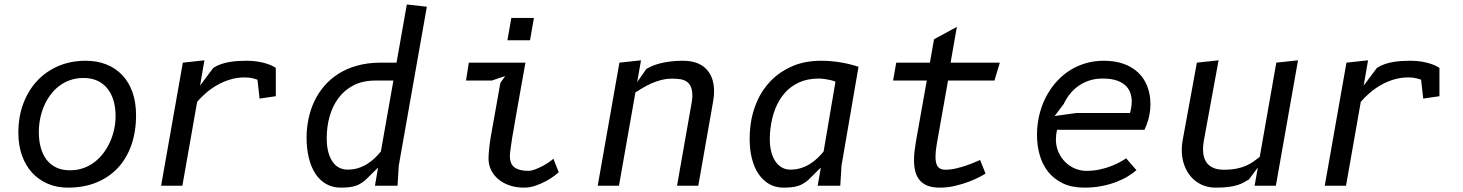

<svg xmlns="http://www.w3.org/2000/svg" viewBox="-20 -830 6540 858"><path d="M283.5 8.5Q234 8.5 193.2 -9Q152.5 -26.5 123.2 -58.5Q94 -90.5 78 -135.8Q62 -181 62 -236.5Q62 -308 84.2 -367.2Q106.5 -426.5 146.2 -469Q186 -511.5 241.2 -535Q296.5 -558.5 363 -558.5Q414 -558.5 455.5 -542Q497 -525.5 526.5 -494.2Q556 -463 572 -417.8Q588 -372.5 588 -315.5Q588 -241 566.8 -181Q545.5 -121 506 -79Q466.5 -37 410.2 -14.2Q354 8.5 283.5 8.5ZM496.5 -311Q496.5 -348.5 487.5 -379.8Q478.5 -411 460.5 -433.8Q442.5 -456.5 415.8 -469Q389 -481.5 353 -481.5Q320.5 -481.5 293 -471.8Q265.5 -462 243.5 -445Q221.5 -428 204.5 -404.8Q187.5 -381.5 176.2 -354.8Q165 -328 159.2 -298.5Q153.5 -269 153.5 -240Q153.5 -202.5 162 -171Q170.5 -139.5 187.8 -116.8Q205 -94 231.2 -81.5Q257.5 -69 293 -69Q325 -69 352.5 -78.8Q380 -88.5 402.5 -105.8Q425 -123 442.5 -146.2Q460 -169.5 472 -196.5Q484 -223.5 490.2 -252.8Q496.5 -282 496.5 -311Z M874 -447.5 933 -526.5Q949 -537 968 -543.5Q987 -550 1006.8 -553.2Q1026.5 -556.5 1046 -557.5Q1065.5 -558.5 1083 -558.5Q1109 -558.5 1130.5 -555Q1152 -551.5 1168.5 -546.5Q1185 -541.5 1196 -536Q1207 -530.5 1212.5 -526.5V-400L1140 -389.5L1130.5 -474Q1123.5 -476.5 1109.5 -480.2Q1095.5 -484 1073 -484Q1039 -484 1008 -474.5Q977 -465 950 -449.5Q923 -434 900.5 -414.5Q878 -395 861 -375L795 0H700L797 -550L893.5 -560.5Z M1657.5 -470Q1601 -470 1560 -448.8Q1519 -427.5 1492.5 -391.8Q1466 -356 1453 -309.8Q1440 -263.5 1440 -213.5Q1440 -177.5 1447 -151Q1454 -124.5 1466.5 -106.8Q1479 -89 1496 -80.5Q1513 -72 1533 -72Q1559 -72 1581 -79Q1603 -86 1621.2 -97.5Q1639.5 -109 1654.8 -123.5Q1670 -138 1682 -153L1738 -470ZM1655.5 0 1669.5 -81 1612 -24.5Q1601.5 -16 1591.2 -9.8Q1581 -3.5 1568.8 0.5Q1556.5 4.5 1540.5 6.5Q1524.5 8.5 1502.5 8.5Q1466 8.5 1437.5 -7.8Q1409 -24 1389.5 -53.8Q1370 -83.5 1360 -124.8Q1350 -166 1350 -215.5Q1350 -258 1358.8 -299.5Q1367.5 -341 1385 -378Q1402.5 -415 1429.5 -446.2Q1456.5 -477.5 1492.8 -500.5Q1529 -523.5 1575.2 -536.5Q1621.5 -549.5 1677.5 -550H1752L1798 -810L1887.5 -800L1762 -90L1756.5 0Z M2265 -750H2366L2348.5 -650H2247.5ZM2237.5 -490 2177.5 -470H2062.5L2075 -550H2328Q2315.5 -480 2306.5 -429.5Q2297.5 -379 2291.2 -343.5Q2285 -308 2281.2 -286Q2277.5 -264 2275.2 -251Q2273 -238 2272 -232.2Q2271 -226.5 2270.5 -224.2Q2270 -222 2269.8 -220.8Q2269.5 -219.5 2269 -215.5Q2268 -208.5 2266.2 -197Q2264.5 -185.5 2262.8 -173.5Q2261 -161.5 2259.8 -150.8Q2258.5 -140 2258.5 -134.5Q2258.5 -96.5 2280 -81.5Q2301.5 -66.5 2340.5 -66.5Q2353.5 -66.5 2369.8 -72.5Q2386 -78.5 2402 -86.8Q2418 -95 2431.5 -104.2Q2445 -113.5 2453 -120.5L2477 -60Q2472.5 -56 2457.8 -44.8Q2443 -33.5 2422 -21.8Q2401 -10 2375 -0.8Q2349 8.5 2321.5 8.5Q2287 8.5 2258 -1.2Q2229 -11 2208 -28.2Q2187 -45.5 2175 -69.5Q2163 -93.5 2163 -122Q2163 -131 2164 -144Q2165 -157 2166.5 -171.2Q2168 -185.5 2170 -199.2Q2172 -213 2174 -223.5L2216 -459.5Z M2746 0H2651L2748 -550L2844.5 -560.5L2827.5 -463.5L2868.5 -522Q2878.5 -528 2893 -534.5Q2907.5 -541 2927.5 -546.2Q2947.5 -551.5 2973.2 -555Q2999 -558.5 3031.5 -558.5Q3100 -558.5 3135.5 -522.2Q3171 -486 3171 -422Q3171 -399.5 3166.5 -375L3100.5 0H3005.5L3071.5 -375Q3072.5 -382 3073.2 -388.5Q3074 -395 3074 -401Q3074 -425.5 3067.8 -440.8Q3061.5 -456 3049.8 -464.5Q3038 -473 3021.5 -475.8Q3005 -478.5 2985 -478.5Q2958.5 -478.5 2935 -472.5Q2911.5 -466.5 2890.8 -457.2Q2870 -448 2852.2 -437.2Q2834.5 -426.5 2819.5 -417Z M3713.5 -465Q3704.5 -469 3691.8 -472Q3679 -475 3667.5 -476.5Q3654 -478.5 3639.5 -479Q3588.5 -479 3550.5 -461.5Q3512.5 -444 3486 -413.5Q3459.5 -383 3444 -342.5Q3428.5 -302 3423 -256Q3420 -231 3420 -210.5Q3420 -176 3427 -150Q3434 -124 3446.5 -106.8Q3459 -89.5 3475.5 -80.8Q3492 -72 3511.5 -72Q3537.5 -72 3559.5 -79Q3581.5 -86 3599.8 -97.5Q3618 -109 3633.2 -123.5Q3648.5 -138 3660.5 -153ZM3634 0 3648 -81 3590.5 -24.5Q3580 -16 3569.8 -9.8Q3559.5 -3.5 3547.2 0.5Q3535 4.5 3519 6.5Q3503 8.5 3481 8.5Q3445.5 8.5 3417.5 -7.5Q3389.5 -23.5 3370 -52.2Q3350.5 -81 3340.2 -121Q3330 -161 3330 -209.5Q3330 -223.5 3330.8 -238.2Q3331.5 -253 3333.5 -268Q3340 -323.5 3362.5 -375.8Q3385 -428 3424.2 -468.5Q3463.5 -509 3519.8 -533.8Q3576 -558.5 3650 -558.5Q3692 -558.5 3735 -551.5Q3778 -544.5 3816.5 -531.5L3740.5 -90L3735 0Z M4166.5 -188Q4160.5 -153.5 4160.5 -130.5Q4160.5 -97.5 4171.5 -84.5Q4182.5 -71.5 4203.5 -71.5Q4227 -71.5 4251 -77Q4275 -82.5 4296.2 -89.8Q4317.5 -97 4334.2 -104.2Q4351 -111.5 4360 -115L4384 -54.5Q4378.5 -50.5 4359.5 -40.2Q4340.5 -30 4312.2 -19Q4284 -8 4249.8 0.2Q4215.5 8.5 4179.5 8.5Q4146.5 8.5 4124.2 -0.5Q4102 -9.5 4088.8 -26Q4075.5 -42.5 4070 -65Q4064.5 -87.5 4064.5 -114.5Q4064.5 -134 4067 -155.5Q4069.5 -177 4073.5 -200L4121.5 -470H3971L3985 -550H4135.5L4154 -654.5L4256 -710L4228 -550H4448L4424 -470H4216.5Z M5058.5 -69.5Q5043 -56 5020.2 -42Q4997.5 -28 4968 -16.8Q4938.5 -5.5 4902.8 1.5Q4867 8.5 4826 8.5Q4769.5 8.5 4729.5 -10.8Q4689.5 -30 4663.8 -62.5Q4638 -95 4626 -137.8Q4614 -180.5 4614 -227.5Q4614 -251 4617 -275Q4621.5 -311.5 4633.2 -347Q4645 -382.5 4663.8 -414Q4682.5 -445.5 4707.8 -472Q4733 -498.5 4764.5 -517.8Q4796 -537 4833.2 -547.8Q4870.5 -558.5 4913 -558.5Q4963 -558.5 5001.8 -544.5Q5040.5 -530.5 5067 -505Q5093.5 -479.5 5107.2 -443.8Q5121 -408 5121 -364.5Q5121 -343.5 5117.5 -323Q5115 -307.5 5111.2 -294.5Q5107.5 -281.5 5103.5 -271.5Q5099 -260 5094.5 -250H4704Q4701 -238.5 4699.8 -228Q4698.5 -217.5 4698.5 -207.5Q4698.5 -176.5 4710 -150.5Q4721.5 -124.5 4740.5 -105.8Q4759.5 -87 4784 -76.8Q4808.5 -66.5 4835 -66.5Q4867 -66.5 4895.2 -72.8Q4923.5 -79 4946.2 -88Q4969 -97 4986 -106.5Q5003 -116 5012.5 -122.5ZM5029.5 -325Q5030.5 -326.5 5032 -333Q5033.5 -339.5 5034.8 -347.8Q5036 -356 5036.8 -363.8Q5037.5 -371.5 5037.5 -376Q5037.5 -394 5032 -412.2Q5026.5 -430.5 5012 -445.5Q4997.5 -460.5 4972 -469.8Q4946.5 -479 4906.5 -479Q4874 -479 4846.8 -469.8Q4819.5 -460.5 4797.8 -444.8Q4776 -429 4760 -408.5Q4744 -388 4734 -366L4693 -311.5L4789.5 -325Z M5683.5 -550 5780.5 -560.5 5681.5 0H5586.5L5601 -81.5L5561 -28Q5549 -21 5537.5 -14.5Q5526 -8 5510.2 -3Q5494.5 2 5471.2 5.2Q5448 8.5 5412.5 8.5Q5378 8.5 5350 -4.5Q5322 -17.5 5302.2 -40.2Q5282.5 -63 5271.8 -93.5Q5261 -124 5261 -159Q5261 -169 5261.8 -179.5Q5262.5 -190 5264.5 -200.5L5328.5 -550L5425.5 -560.5L5359.5 -200.5Q5357.5 -190.5 5356.8 -181.2Q5356 -172 5356 -163Q5356 -143 5361 -126.2Q5366 -109.5 5377.2 -97.2Q5388.5 -85 5406.2 -78.2Q5424 -71.5 5449 -71.5Q5482 -71.5 5506.2 -76.5Q5530.5 -81.5 5549 -89.8Q5567.5 -98 5581.8 -108.2Q5596 -118.5 5609.5 -129Z M6074 -447.5 6133 -526.5Q6149 -537 6168 -543.5Q6187 -550 6206.8 -553.2Q6226.5 -556.5 6246 -557.5Q6265.5 -558.5 6283 -558.5Q6309 -558.5 6330.5 -555Q6352 -551.5 6368.5 -546.5Q6385 -541.5 6396 -536Q6407 -530.5 6412.5 -526.5V-400L6340 -389.5L6330.5 -474Q6323.5 -476.5 6309.5 -480.2Q6295.5 -484 6273 -484Q6239 -484 6208 -474.5Q6177 -465 6150 -449.5Q6123 -434 6100.5 -414.5Q6078 -395 6061 -375L5995 0H5900L5997 -550L6093.5 -560.5Z"/></svg>

Font: B612 Mono
Style: Italic
Weight: 400
Italic angle: -10°
Version: Version 1.005